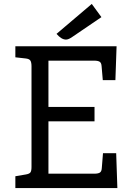

<svg xmlns="http://www.w3.org/2000/svg" viewBox="-20 -955 660 975"><path d="M446 -935 495 -868 342 -764Q326 -754 315 -754Q292 -754 267 -783ZM576 0H58V-60L111 -69Q129 -72 134.5 -79.5Q140 -87 140 -107V-618Q140 -638 134.5 -647Q129 -656 111 -658L58 -664V-720H572L566 -548H502L496 -618Q495 -636 486 -641.5Q477 -647 458 -647H226V-412H460V-339H226V-73H459Q478 -73 487 -78.5Q496 -84 497 -102L503 -177H570Z"/></svg>

Font: Enriqueta
Style: Regular
Weight: 400
Designer: Viviana Monsalve, Gustavo Ibarra
Foundry: Viviana Monsalve, Gustavo Ibarra
Version: Version 1.002